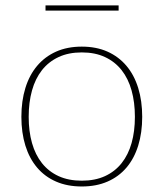

<svg xmlns="http://www.w3.org/2000/svg" viewBox="-20 -670 594 696"><path d="M57.5 0ZM276.5 -501Q329 -501 369.8 -482.8Q410.5 -464.5 438.5 -431.2Q466.5 -398 481 -351Q495.5 -304 495.5 -246.5Q495.5 -189 481 -142.2Q466.5 -95.5 438.5 -62.5Q410.5 -29.5 369.8 -11.8Q329 6 276.5 6Q224 6 183.2 -11.8Q142.5 -29.5 114.5 -62.5Q86.5 -95.5 72 -142.2Q57.5 -189 57.5 -246.5Q57.5 -304 72 -351Q86.5 -398 114.5 -431.2Q142.5 -464.5 183.2 -482.8Q224 -501 276.5 -501ZM276.5 -15Q324.5 -15 360.5 -31.5Q396.5 -48 420.8 -78.5Q445 -109 457 -151.5Q469 -194 469 -246.5Q469 -299 457 -342Q445 -385 420.8 -415.8Q396.5 -446.5 360.5 -463.2Q324.5 -480 276.5 -480Q228.5 -480 192.5 -463.2Q156.5 -446.5 132.2 -415.8Q108 -385 96 -342Q84 -299 84 -246.5Q84 -194 96 -151.5Q108 -109 132.2 -78.5Q156.5 -48 192.5 -31.5Q228.5 -15 276.5 -15ZM145 -650.5H410V-631.5H145Z"/></svg>

Font: Lato Thin
Style: Regular
Weight: 200
Designer: Lukasz Dziedzic
Foundry: tyPoland Lukasz Dziedzic
Version: Version 2.007; 2014-02-27